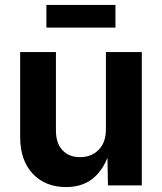

<svg xmlns="http://www.w3.org/2000/svg" viewBox="-20 -759 663 786"><path d="M250.5 6.8Q165.5 6.8 114 -47.9Q62.5 -102.5 62.5 -198.7V-545.9H209V-224.1Q209 -173.3 235.4 -144.5Q261.7 -115.7 307.6 -115.7Q354.5 -115.7 384 -145.8Q413.6 -175.8 413.6 -230V-545.9H560.5V0H421.9L419.9 -113.3Q397 -55.2 354.7 -24.2Q312.5 6.8 250.5 6.8ZM452.6 -738.8V-646H169.9V-738.8Z"/></svg>

Font: Inter-Bold
Style: Bold
Weight: 700
Designer: Rasmus Andersson
Foundry: rsms
Version: Version 4.000;git-a52131595